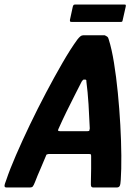

<svg xmlns="http://www.w3.org/2000/svg" viewBox="-47 -829 620 849"><path d="M-18 0Q-27 0 -27 -7Q-27 -14 -19 -34Q-4 -79 23.5 -142.5Q51 -206 85 -277Q119 -348 156.5 -419Q194 -490 229.5 -551.5Q265 -613 295 -654Q302 -663 308 -668Q314 -673 321 -673H416Q423 -670 427.5 -666.5Q432 -663 434 -654Q447 -613 457 -551.5Q467 -490 474 -419Q481 -348 485 -276.5Q489 -205 489.5 -141.5Q490 -78 487 -34Q486 -14 482.5 -7Q479 0 469 0H366Q359 0 356.5 -4.5Q354 -9 355 -28Q356 -51 356 -82.5Q356 -114 356 -138Q356 -145 354.5 -146.5Q353 -148 346 -148H168Q161 -147 159.5 -146Q158 -145 155 -137Q146 -114 132 -82.5Q118 -51 109 -27Q102 -9 98 -4.5Q94 0 86 0ZM218 -249H340Q347 -249 348 -251.5Q349 -254 350 -261Q348 -312 344.5 -367.5Q341 -423 335 -468Q336 -477 330 -477H323Q320 -477 314 -468Q301 -442 283 -407Q265 -372 246.5 -334Q228 -296 212 -260Q209 -254 210 -251.5Q211 -249 218 -249ZM495 -738Q494 -734 492.5 -733Q491 -732 483 -732H271Q264 -732 263 -734Q262 -736 262 -740L275 -800Q277 -806 279 -807.5Q281 -809 287 -809H500Q507 -809 508.5 -808Q510 -807 509 -800Z"/></svg>

Font: Glory
Style: Bold Italic
Weight: 700
Italic angle: -12°
Version: Version 1.011